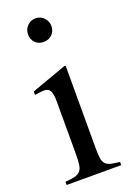

<svg xmlns="http://www.w3.org/2000/svg" viewBox="-147 -818 604 874"><g transform="rotate(-20 155.5 -381.0)"><path d="M199.2 -509.8V-113.3Q199.2 -83 201.7 -64.9Q204.1 -46.9 212.9 -36.6Q221.7 -26.4 237.8 -22.5Q253.9 -18.6 282.2 -15.6V0H17.6V-15.6Q46.9 -17.6 64 -22Q81.1 -26.4 90.3 -36.6Q99.6 -46.9 102.5 -64.9Q105.5 -83 105.5 -113.3V-372.1Q105.5 -409.2 97.2 -424.3Q88.9 -439.5 69.3 -439.5Q61.5 -439.5 51.3 -438.5Q41 -437.5 30.3 -435.5L22.5 -434.6V-451.2L194.3 -512.7ZM143.6 -761.7Q167 -761.7 183.6 -744.6Q200.2 -727.5 200.2 -704.1Q200.2 -679.7 184.1 -663.6Q168 -647.5 142.6 -647.5Q118.2 -647.5 102.5 -663.6Q86.9 -679.7 86.9 -704.1Q86.9 -727.5 103.5 -744.6Q120.1 -761.7 143.6 -761.7Z"/></g></svg>

Font: Jomolhari
Style: Regular
Weight: 400
Designer: Christopher J. Fynn
Foundry: Christopher  J.  Fynn (Karma Drubgy¸ Tenzin).
Version: Version 1.000